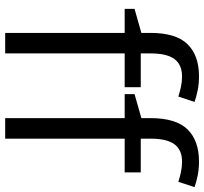

<svg xmlns="http://www.w3.org/2000/svg" viewBox="-44 -762 805 758"><g transform="rotate(90 359.0 -382.5)"><path d="M323.7 -471.7H190.4V0H109.4V-471.7H14.6V-510.7L109.4 -537.6V-573.2Q109.4 -674.3 153.8 -719.7Q198.2 -765.1 280.3 -765.1Q311 -765.1 336.7 -759.8Q362.3 -754.4 381.8 -747.6L360.8 -683.6Q344.2 -689 323.5 -693.6Q302.7 -698.2 281.2 -698.2Q234.9 -698.2 212.6 -668.2Q190.4 -638.2 190.4 -574.2V-535.2H323.7ZM660.2 -471.7H526.9V0H445.8V-471.7H351.1V-510.7L445.8 -537.6V-573.2Q445.8 -674.3 490.2 -719.7Q534.7 -765.1 616.7 -765.1Q647.5 -765.1 673.1 -759.8Q698.7 -754.4 718.3 -747.6L697.3 -683.6Q680.7 -689 659.9 -693.6Q639.2 -698.2 617.7 -698.2Q571.3 -698.2 549.1 -668.2Q526.9 -638.2 526.9 -574.2V-535.2H660.2Z"/></g></svg>

Font: Open Sans
Style: Regular
Weight: 400
Designer: Monotype Design Team
Foundry: Monotype Imaging Inc.
Version: Version 3.000; ttfautohint (v1.8.4)